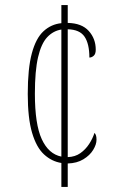

<svg xmlns="http://www.w3.org/2000/svg" viewBox="-20 -734 463 754"><path d="M221 -94Q183 -100 153 -127.5Q123 -155 106 -212.5Q89 -270 89 -365Q89 -465 105 -524.5Q121 -584 151 -611.5Q181 -639 221 -643V-714H246V-644Q301 -643 328.5 -612.5Q356 -582 356 -539Q356 -522 348 -515Q340 -508 331 -508Q331 -562 312 -590Q293 -618 246 -619V-117Q275 -118 295.5 -132.5Q316 -147 330 -168.5Q344 -190 351 -212Q355 -208 357 -202Q359 -196 359 -185Q359 -167 346 -145.5Q333 -124 307.5 -108.5Q282 -93 246 -92V0H221ZM221 -618Q189 -613 165.5 -588Q142 -563 129.5 -509.5Q117 -456 117 -366Q117 -246 144 -187.5Q171 -129 221 -119Z"/></svg>

Font: Noto Serif Ethiopic ExtraCondensed Thin
Style: Regular
Weight: 100
Width: 2
Designer: Monotype Design Team
Foundry: Monotype Imaging Inc.
Version: Version 2.102; ttfautohint (v1.8.4.7-5d5b)